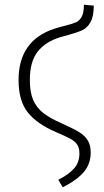

<svg xmlns="http://www.w3.org/2000/svg" viewBox="-20 -594 441 817"><path d="M228 171Q272 149 295 123Q318 97 318 59Q318 36 308.5 21.5Q299 7 279.5 -3.5Q260 -14 216 -33Q137 -67 98 -116Q59 -165 59 -254Q59 -422 212 -472Q237 -480 255 -484Q287 -492 303 -499Q319 -506 328 -523.5Q337 -541 337 -574L379 -570Q379 -525 365.5 -500.5Q352 -476 331 -466Q310 -456 270 -445L237 -436Q174 -417 140.5 -374.5Q107 -332 107 -254Q107 -202 121 -169Q135 -136 164.5 -113Q194 -90 245 -68Q292 -47 316.5 -32Q341 -17 353.5 3.5Q366 24 366 55Q366 103 337 137.5Q308 172 247 203Z"/></svg>

Font: Fira Sans Condensed ExtraLight
Style: Regular
Weight: 275
Width: 3
Designer: Carrois Corporate & Edenspiekermann AG
Foundry: Carrois Corporate GbR & Edenspiekermann AG
Version: Version 4.203